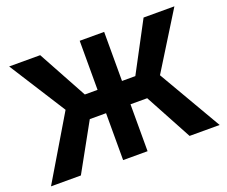

<svg xmlns="http://www.w3.org/2000/svg" viewBox="-117 -903 1286 1087"><g transform="rotate(-20 526.0 -359.5)"><path d="M600 -718.8V0H452.7V-718.8ZM18.2 0 243.9 -379.1 27.7 -718.8H214.6L376 -423.2H680.3L837.5 -718.8H1023.2L813.1 -380.1L1034.2 0H853.1L700.6 -282.6H354.7L198.2 0Z"/></g></svg>

Font: Inter Display V
Style: Regular
Weight: 400
Designer: Rasmus Andersson
Foundry: rsms
Version: Version 3.015;git-src